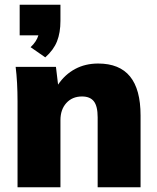

<svg xmlns="http://www.w3.org/2000/svg" viewBox="-20 -790 664 810"><path d="M235 -770V-702Q235 -652 220.5 -615.5Q206 -579 171 -548L109 -591Q134 -614 142 -641H63V-770ZM573 -303V0H392V-295Q392 -342 376 -362.5Q360 -383 326 -383Q285 -383 260 -355.5Q235 -328 235 -283V0H54V-362Q54 -444 46 -508H216L225 -433Q254 -476 297 -499Q340 -522 394 -522Q484 -522 528.5 -467.5Q573 -413 573 -303Z"/></svg>

Font: Muli Black
Style: Regular
Weight: 900
Designer: Vernon Adams
Foundry: Vernon Adams
Version: Version 2.001